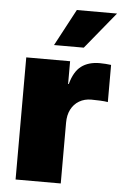

<svg xmlns="http://www.w3.org/2000/svg" viewBox="-54 -791 531 829"><g transform="rotate(5 212.0 -376.0)"><path d="M45.4 0V-529.3H235.4V-430.7H238.3Q252.9 -485.4 283.9 -508.8Q314.9 -532.2 363.8 -532.2Q377.4 -532.2 389.4 -531.2Q401.4 -530.3 413.1 -528.8V-367.7Q400.9 -370.1 379.6 -371.1Q358.4 -372.1 341.3 -372.1Q311.5 -372.1 288.8 -358.6Q266.1 -345.2 253.7 -321Q241.2 -296.9 241.2 -263.7V0ZM160.2 -592.8 245.1 -752H419.4L289.1 -592.8Z"/></g></svg>

Font: Inter 24pt Black
Style: Regular
Weight: 900
Designer: Rasmus Andersson
Foundry: rsms
Version: Version 4.001;git-66647c0bb